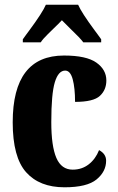

<svg xmlns="http://www.w3.org/2000/svg" viewBox="-20 -786 501 816"><path d="M34 -266Q34 -550 252 -550Q347 -550 389.5 -520Q432 -490 432 -444Q432 -404 404.5 -378.5Q377 -353 299 -353Q299 -412 289 -449Q279 -486 257 -486Q228 -486 213 -436.5Q198 -387 198 -267Q198 -165 219.5 -115Q241 -65 289 -65Q328 -65 357 -87.5Q386 -110 401 -148Q431 -132 431 -103Q431 -57 390.5 -23.5Q350 10 254 10Q148 10 91 -54Q34 -118 34 -266ZM77 -619Q84 -629 91 -638.5Q98 -648 104 -656Q161 -733 175 -766H312Q326 -733 383 -656Q389 -648 396 -638.5Q403 -629 410 -619V-606H334Q323 -622 278 -665Q243 -700 243 -700Q229 -685 209 -666Q204 -661 183 -640.5Q162 -620 153 -606H77Z"/></svg>

Font: Noto Serif CondBlack
Style: Regular
Weight: 900
Width: 3
Designer: Monotype Design Team
Foundry: Monotype Imaging Inc.
Version: Version 1.001